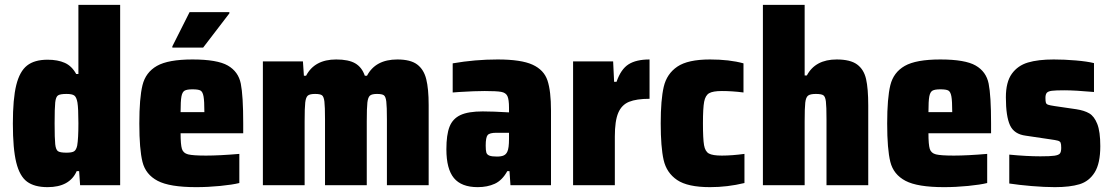

<svg xmlns="http://www.w3.org/2000/svg" viewBox="-20 -763 4579 791"><path d="M33 -254Q33 -356 47 -412.5Q61 -469 91.5 -493Q122 -517 176 -517Q218 -517 247 -504Q276 -491 294 -458H303V-743H475V0H310L306 -58H296Q267 8 176 8Q122 8 91.5 -14.5Q61 -37 47 -93.5Q33 -150 33 -254ZM298 -163Q303 -192 303 -255Q303 -317 299 -341Q295 -363 286 -369.5Q277 -376 254 -376Q228 -376 219 -370Q210 -364 207.5 -341Q205 -318 205 -255Q205 -192 207.5 -169Q210 -146 219 -140Q228 -134 254 -134Q276 -134 285 -139.5Q294 -145 298 -163Z M982 -214H724Q724 -167 729.5 -149.5Q735 -132 755 -127Q775 -122 829 -122Q884 -122 966 -129V-9Q938 -2 887.5 3Q837 8 788 8Q679 8 629.5 -18Q580 -44 567 -96Q554 -148 554 -254Q554 -359 567 -412Q580 -465 626.5 -491.5Q673 -518 773 -518Q875 -518 918.5 -493Q962 -468 972 -418.5Q982 -369 982 -254ZM724 -301H822Q822 -347 818.5 -366Q815 -385 806 -390Q797 -395 773 -395Q750 -395 740.5 -389.5Q731 -384 727.5 -365.5Q724 -347 724 -301ZM690 -567V-572L761 -713H925V-708L817 -567Z M1063 -510H1228L1232 -451H1241Q1276 -518 1365 -518Q1416 -518 1443.5 -502Q1471 -486 1483 -451H1492Q1527 -518 1617 -518Q1671 -518 1698.5 -497.5Q1726 -477 1736 -437Q1746 -397 1746 -330V0H1574V-271Q1574 -324 1571.5 -344.5Q1569 -365 1561.5 -370.5Q1554 -376 1533 -376Q1512 -376 1504 -369Q1496 -362 1493.5 -340.5Q1491 -319 1491 -263V0H1319V-271Q1319 -324 1316.5 -344.5Q1314 -365 1306.5 -370.5Q1299 -376 1278 -376Q1256 -376 1248 -369Q1240 -362 1237.5 -340.5Q1235 -319 1235 -263V0H1063Z M1819 -148Q1819 -208 1832 -241Q1845 -274 1877 -289Q1909 -304 1969 -304Q2011 -304 2077 -300V-319Q2077 -353 2070.5 -367Q2064 -381 2045 -384.5Q2026 -388 1977 -388Q1936 -388 1872 -384Q1852 -382 1845 -382V-502Q1937 -518 2030 -518Q2127 -518 2174 -496.5Q2221 -475 2235.5 -431.5Q2250 -388 2250 -307V0H2083L2079 -58H2070Q2049 -20 2018.5 -6Q1988 8 1948 8Q1881 8 1850 -29.5Q1819 -67 1819 -148ZM2070 -138Q2077 -152 2077 -191V-216H2025Q1997 -216 1989 -206.5Q1981 -197 1981 -163Q1981 -144 1983.5 -135Q1986 -126 1996 -122Q2006 -118 2027 -118Q2045 -118 2055 -122.5Q2065 -127 2070 -138Z M2341 -510H2506L2510 -426H2520Q2538 -478 2569.5 -498Q2601 -518 2656 -518V-356Q2602 -356 2571.5 -343.5Q2541 -331 2527 -298Q2513 -265 2513 -201V0H2341Z M2702 -255Q2702 -352 2714.5 -405.5Q2727 -459 2770.5 -488.5Q2814 -518 2905 -518Q2985 -518 3043 -502V-382Q2997 -388 2954 -388Q2917 -388 2901.5 -379Q2886 -370 2881 -344Q2876 -318 2876 -255Q2876 -191 2880.5 -165Q2885 -139 2900.5 -130.5Q2916 -122 2954 -122Q2995 -122 3047 -129V-9Q2977 8 2905 8Q2813 8 2769.5 -21.5Q2726 -51 2714 -104Q2702 -157 2702 -255Z M3123 -743H3295V-452H3304Q3339 -518 3427 -518Q3483 -518 3511 -497.5Q3539 -477 3548 -437.5Q3557 -398 3557 -328V0H3385V-271Q3385 -325 3382.5 -345Q3380 -365 3372 -370.5Q3364 -376 3341 -376Q3318 -376 3309 -369Q3300 -362 3297.5 -340Q3295 -318 3295 -263V0H3123Z M4063 -214H3805Q3805 -167 3810.5 -149.5Q3816 -132 3836 -127Q3856 -122 3910 -122Q3965 -122 4047 -129V-9Q4019 -2 3968.5 3Q3918 8 3869 8Q3760 8 3710.5 -18Q3661 -44 3648 -96Q3635 -148 3635 -254Q3635 -359 3648 -412Q3661 -465 3707.5 -491.5Q3754 -518 3854 -518Q3956 -518 3999.5 -493Q4043 -468 4053 -418.5Q4063 -369 4063 -254ZM3805 -301H3903Q3903 -347 3899.5 -366Q3896 -385 3887 -390Q3878 -395 3854 -395Q3831 -395 3821.5 -389.5Q3812 -384 3808.5 -365.5Q3805 -347 3805 -301Z M4138 -7V-126Q4210 -119 4266 -119Q4307 -119 4324 -121.5Q4341 -124 4346.5 -130.5Q4352 -137 4352 -154Q4352 -169 4349.5 -175Q4347 -181 4338 -183.5Q4329 -186 4307 -189L4206 -204Q4158 -210 4141 -247Q4124 -284 4124 -362Q4124 -425 4148.5 -459Q4173 -493 4215 -505.5Q4257 -518 4321 -518Q4365 -518 4412 -514Q4459 -510 4487 -503V-384Q4408 -391 4365 -391Q4329 -391 4313.5 -389Q4298 -387 4292.5 -380.5Q4287 -374 4287 -360Q4287 -345 4289 -339.5Q4291 -334 4298 -331.5Q4305 -329 4325 -326L4414 -313Q4447 -308 4467.5 -296Q4488 -284 4500.5 -252.5Q4513 -221 4513 -161Q4513 -90 4490 -53Q4467 -16 4427.5 -4Q4388 8 4326 8Q4283 8 4230 3.5Q4177 -1 4138 -7Z"/></svg>

Font: Saira Semi Condensed ExtraBold
Style: Regular
Weight: 800
Width: 4
Designer: Hector Gatti with collaboration of the Omnibus-Type team
Foundry: Omnibus-Type
Version: Version 1.001; ttfautohint (v1.8)